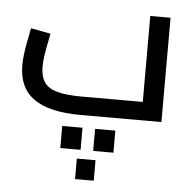

<svg xmlns="http://www.w3.org/2000/svg" viewBox="-55 -555 914 917"><g transform="rotate(5 401.5 -96.5)"><path d="M337 0Q188 0 114 -52Q40 -104 40 -213Q40 -237.3 43.5 -265.3Q47 -293.4 52 -319.4Q57 -345.5 61 -365Q65 -384.5 66 -392L160.9 -374.1Q158.8 -359.7 152.8 -332.4Q146.8 -305.1 141.9 -273.2Q137.1 -241.4 137.1 -212.4Q137.1 -168.3 155.2 -140.6Q173.3 -112.8 217.2 -100.4Q261.1 -88 337 -88H628.5V-500H725.6V0ZM338.4 209V307.3H428V209ZM255.3 60V165.8H352.5V60ZM412.9 60V165.8H510V60Z"/></g></svg>

Font: TitilliumWeb ExtraLight
Style: Regular
Weight: 400
Designer: Mohamed Gaber, Accademia di Belle Arti di Urbino and others
Foundry: Kief Type Foundry, Accademia di Belle Arti di Urbino and others
Version: Version 3.000; ttfautohint (v1.8.2)